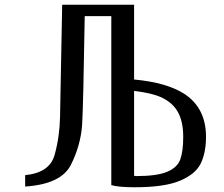

<svg xmlns="http://www.w3.org/2000/svg" viewBox="-20 -787 943 809"><path d="M545 -47V-404Q603 -397 642 -384Q700 -363 726 -321Q752 -279 752 -211Q752 -149 739.5 -115Q727 -81 684 -63Q641 -45 552 -45Q549 -45 545 -47ZM449 -7Q480 2 548 2Q674 2 739.5 -26Q805 -54 826.5 -99.5Q848 -145 848 -211Q848 -330 759 -390Q685 -439 545 -452V-767H242Q235 -377 233 -293Q231 -209 210 -134Q189 -59 86 -49V-1Q238 -11 279 -93Q320 -175 326 -261Q331 -343 337 -719H449Z"/></svg>

Font: LXGW Marker Gothic
Style: Regular
Weight: 400
Version: Version 1.001